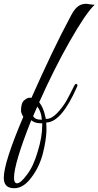

<svg xmlns="http://www.w3.org/2000/svg" viewBox="-136 -646 520 1014"><path d="M-61 348C-28 348 2 329 30 291C59 253 79 210 91 162C115 66 109 22 108 1C161 1 216 -62 271 -188C277 -199 268 -206 261 -201C257 -198 240 -159 215 -114C202 -92 186 -70 166 -49C146 -28 127 -18 109 -18H106L103 -31C97 -62 86 -87 71 -106C122 -220 175 -327 232 -427C289 -527 333 -592 364 -621C353 -620 325 -626 320 -626C281 -626 259 -604 235 -556C174 -443 106 -300 30 -129C26 -130 13 -134 -6 -118C-19 -109 -25 -90 -25 -62C-25 -53 -21 -42 -13 -29C-82 133 -116 240 -116 293C-116 330 -98 348 -61 348ZM-62 293C-62 244 -32 142 29 -11C42 0 59 5 78 5H87V15C87 57 79 104 63 155C48 207 29 248 6 277C-16 307 -33 322 -46 322C-57 322 -62 312 -62 293ZM79 -14C59 -14 46 -20 39 -33L61 -83C75 -66 83 -43 85 -14Z"/></svg>

Font: VL Great Vibes
Style: Regular
Weight: 400
Designer: Robert E. Leuschke
Foundry: Robert E. Leuschke
Version: Version 1.001